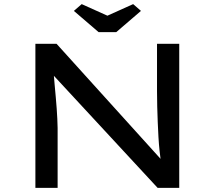

<svg xmlns="http://www.w3.org/2000/svg" viewBox="-20 -913 1043 933"><path d="M152 0V-700H255L773 -127L763 -118Q759 -146 755.5 -179Q752 -212 750 -247Q748 -282 746.5 -319.5Q745 -357 744 -395Q743 -433 743 -470V-700H851V0H746L235 -552L240 -566Q243 -533 245.5 -501.5Q248 -470 251 -441Q254 -412 255.5 -385.5Q257 -359 258.5 -335.5Q260 -312 260 -291V0ZM459 -757 339 -860 377 -893 517 -830H487L627 -893L665 -860L545 -757Z"/></svg>

Font: Lexend Mega
Style: Regular
Weight: 400
Designer: Bonnie Shaver-Troup, Thomas Jockin
Foundry: Lexend
Version: Version 1.007